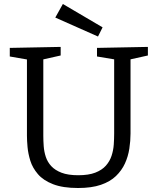

<svg xmlns="http://www.w3.org/2000/svg" viewBox="-20 -933 789 962"><path d="M466 -693 721 -698V-655L622 -633L634 -654V-264Q634 -227 628 -188Q622 -149 606 -114Q590 -79 561 -51Q532 -23 485.5 -7Q439 9 371 9Q295 9 246 -10Q197 -29 170 -60.5Q143 -92 132 -127.5Q121 -163 118 -196Q115 -229 115 -253V-654L127 -633L29 -650V-693L284 -698V-655L186 -633L197 -654V-253Q197 -228 199 -200.5Q201 -173 209.5 -147Q218 -121 237 -100.5Q256 -80 288.5 -67.5Q321 -55 372 -55Q424 -55 457.5 -68Q491 -81 510.5 -103Q530 -125 539 -152.5Q548 -180 550 -208.5Q552 -237 552 -264V-654L562 -634L466 -650ZM471 -750 257 -845 295 -913 494 -796Z"/></svg>

Font: Pack4
Style: Regular
Weight: 400
Version: Version 2.002